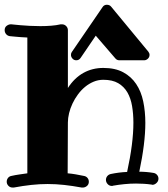

<svg xmlns="http://www.w3.org/2000/svg" viewBox="-20 -800 719 823"><path d="M632.8 -7.8Q630.9 -7.8 629.9 -8.8Q612.8 -11.2 596.2 -12.2Q579.6 -13.2 563 -13.2Q538.1 -13.2 513.4 -10.7Q488.8 -8.3 463.9 -3.9Q462.9 -2.9 461.9 -2.9Q460.9 -2.9 460 -2.9Q448.7 -2.9 441.4 -11Q434.1 -19 434.1 -28.8Q434.1 -38.1 439.9 -45.2Q445.8 -52.2 455.1 -54.2Q489.7 -61.5 524.9 -63Q551.8 -186.5 551.8 -273.9Q551.8 -312 546.1 -345.5Q540.5 -378.9 526.1 -403.8Q511.7 -428.7 486.8 -443.4Q461.9 -458 422.9 -458Q400.9 -458 381.1 -449.7Q361.3 -441.4 344.5 -427.5Q327.6 -413.6 314 -395Q300.3 -376.5 290.8 -356.2Q281.2 -335.9 276.1 -314.9Q271 -293.9 271 -274.9L270 -57.1Q287.1 -55.7 304.4 -52.7Q321.8 -49.8 339.8 -45.9Q349.1 -44.4 355 -37.4Q360.8 -30.3 360.8 -21Q360.8 -9.8 352.8 -2.9Q344.7 3.9 335 3.9H330.1Q290.5 -3.4 254.9 -7.3Q219.2 -11.2 184.1 -11.2Q149.4 -11.2 113.8 -7.3Q78.1 -3.4 39.1 3.9H34.2Q22.9 3.9 15.9 -3.7Q8.8 -11.2 8.8 -21Q8.8 -30.3 14.4 -37.4Q20 -44.4 28.8 -45.9Q45.9 -49.8 63.2 -52.2Q80.6 -54.7 97.2 -57.1V-639.2Q66.4 -640.6 45.4 -642.8Q24.4 -645 22 -645Q12.2 -646.5 6.1 -653.8Q0 -661.1 0 -670.9Q0 -683.1 8.8 -689.5Q17.6 -695.8 25.9 -695.8H28.8Q29.3 -695.8 40 -694.6Q50.8 -693.4 68.1 -691.9Q85.4 -690.4 107.4 -689.2Q129.4 -688 152.8 -688Q176.3 -688 198.7 -689.7Q221.2 -691.4 240.2 -695.8H245.1Q256.3 -695.8 263.7 -688.2Q271 -680.7 271 -670.9V-422.9Q298.8 -465.8 337.2 -487.3Q375.5 -508.8 422.9 -508.8Q473.6 -508.8 508.1 -490.2Q542.5 -471.7 563.7 -439.9Q585 -408.2 594 -365Q603 -321.8 603 -272.9Q603 -186.5 577.1 -64Q592.3 -64 607.2 -62.7Q622.1 -61.5 636.2 -59.1Q646 -58.1 652.6 -51Q659.2 -43.9 659.2 -34.2Q659.2 -23.4 650.9 -15.6Q642.6 -7.8 632.8 -7.8ZM491.2 -541.6Q481.3 -541.6 474.4 -549.7L390.5 -647.1L325.3 -551.4Q318.5 -541.6 306.9 -541.6Q297 -541.6 290.6 -548.9Q284.2 -556.2 284.2 -564.7Q284.2 -572 287.6 -576.7L420 -770.1Q423 -774.9 427.7 -777.2Q432.5 -779.6 437.6 -779.6Q449.6 -779.6 456 -771.9L615.9 -578.5Q621 -572 621 -564.7Q621 -554.9 613.7 -548.2Q606.4 -541.6 598.3 -541.6Z"/></svg>

Font: Ribeye
Style: Regular
Weight: 400
Designer: Astigmatic (AOETI)
Foundry: Astigmatic (AOETI)
Version: Version 1.000